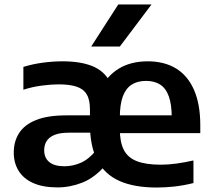

<svg xmlns="http://www.w3.org/2000/svg" viewBox="-20 -828 951 858"><path d="M680 10Q579.5 10 513.5 -19.5Q447.5 -49 414.8 -111.8Q382 -174.5 382 -273L401 -282Q401 -368.5 429.8 -429.2Q458.5 -490 512 -522Q565.5 -554 640 -554Q714.5 -554 767 -521.8Q819.5 -489.5 847.2 -425.8Q875 -362 875 -269V-233H485V-312.5H772.5L747.5 -301Q747.5 -360.5 734.5 -397Q721.5 -433.5 695.8 -450Q670 -466.5 632.5 -466.5Q595 -466.5 568.8 -450Q542.5 -433.5 529 -397.5Q515.5 -361.5 515.5 -302V-251Q515.5 -193.5 533.2 -158.5Q551 -123.5 591.5 -107.8Q632 -92 699 -92Q732.5 -92 769.8 -97.2Q807 -102.5 844.5 -111V-10Q800 1 759.5 5.5Q719 10 680 10ZM237 9.5Q172.5 9.5 129 -9.8Q85.5 -29 63.5 -64.2Q41.5 -99.5 41.5 -146.5Q41.5 -196 65.5 -233.5Q89.5 -271 141.5 -291.8Q193.5 -312.5 277.5 -312.5H408.5V-235H288Q247 -235 222.8 -224.8Q198.5 -214.5 188 -197Q177.5 -179.5 177.5 -157Q177.5 -122.5 200.2 -103.8Q223 -85 268 -85Q304.5 -85 340.2 -100.2Q376 -115.5 408.5 -155L451.5 -90Q403.5 -34 348.5 -12.2Q293.5 9.5 237 9.5ZM382 -273V-339Q382 -382.5 367.2 -406.8Q352.5 -431 321.5 -441Q290.5 -451 241.5 -451Q209 -451 166.8 -445.5Q124.5 -440 84.5 -427V-529Q126.5 -542 172 -548Q217.5 -554 259 -554Q339.5 -554 392.2 -532.8Q445 -511.5 471 -463Q497 -414.5 497 -332V-267.5ZM387.5 -620 508.5 -808H657L515.5 -620Z"/></svg>

Font: Encode Sans SemiExpanded SemiBold
Style: Regular
Weight: 600
Width: 6
Designer: Multiple Designers
Foundry: Impallari Type
Version: Version 3.002